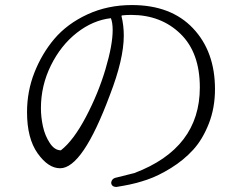

<svg xmlns="http://www.w3.org/2000/svg" viewBox="-20 -721 960 760"><path d="M502 -701Q657 -701 744 -609Q831 -517 831 -368Q831 -294 806.5 -231.5Q782 -169 744.5 -128Q707 -87 657 -56Q607 -25 561.5 -9.5Q516 6 470 14L441 19Q428 19 423 11.5Q418 4 422 -5Q426 -14 436 -17L512 -36Q771 -134 771 -375Q771 -513 694 -587.5Q617 -662 499 -662Q481 -662 462 -660L461 -657Q470 -620 470 -580Q470 -487 415 -345Q307 -55 218 -55Q171 -55 129 -114Q87 -173 87 -277Q87 -360 116.5 -434.5Q146 -509 195 -567Q246 -627 326 -664Q406 -701 502 -701ZM419 -649Q348 -641 284.5 -591.5Q221 -542 181.5 -462Q142 -382 142 -293Q142 -257 150 -220.5Q158 -184 177 -155Q196 -126 221 -126Q271 -165 320 -258Q369 -351 397.5 -447Q426 -543 426 -602Q426 -631 419 -649Z"/></svg>

Font: cwTeXMing
Style: Medium
Weight: 500
Version: Version 1.17